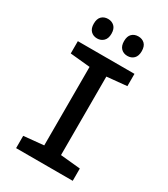

<svg xmlns="http://www.w3.org/2000/svg" viewBox="-220 -1012 970 1110"><g transform="rotate(30 265.0 -456.5)"><path d="M76 0V-82L209 -95V-619L76 -632V-714H454V-632L321 -619V-95L454 -82V0ZM366 -783Q340 -783 323.5 -799.5Q307 -816 307 -848Q307 -881 323.5 -897Q340 -913 366 -913Q392 -913 408.5 -897Q425 -881 425 -848Q425 -816 408.5 -799.5Q392 -783 366 -783ZM164 -783Q138 -783 121.5 -799.5Q105 -816 105 -848Q105 -881 121.5 -897Q138 -913 164 -913Q189 -913 206 -897Q223 -881 223 -848Q223 -816 206 -799.5Q189 -783 164 -783Z"/></g></svg>

Font: Noto Sans Mono Condensed SemiBold
Style: Regular
Weight: 600
Width: 3
Designer: Monotype Design Team
Foundry: Monotype Imaging Inc.
Version: Version 2.014